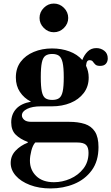

<svg xmlns="http://www.w3.org/2000/svg" viewBox="-20 -734 625 1078"><path d="M264 324Q199 324 148 304.5Q97 285 68.5 252.5Q40 220 40 181Q40 141 67.5 112Q95 83 136 67V63Q93 47 68 22Q43 -3 43 -47Q43 -92 70.5 -122.5Q98 -153 154 -163Q115 -183 92 -217.5Q69 -252 69 -299Q69 -351 96 -387Q123 -423 169.5 -442.5Q216 -462 272 -462Q325 -462 369.5 -445.5Q414 -429 442 -397Q453 -426 472.5 -445Q492 -464 521 -464Q546 -464 565.5 -449Q585 -434 585 -406Q585 -388 574.5 -376Q564 -364 542 -364Q523 -364 515 -372Q507 -380 501.5 -388Q496 -396 483 -396Q474 -396 469.5 -389.5Q465 -383 463 -365Q470 -350 474 -333.5Q478 -317 478 -299Q478 -248 450 -211.5Q422 -175 375.5 -156Q329 -137 272 -137H210Q161 -137 132 -122.5Q103 -108 103 -86Q103 -73 115.5 -61.5Q128 -50 156 -50H368Q419 -50 456 -38Q493 -26 513 5Q533 36 533 92Q533 171 495 222.5Q457 274 396 299Q335 324 264 324ZM283 289Q330 289 374.5 269.5Q419 250 448 213Q477 176 477 124Q477 93 463 79.5Q449 66 413 66H178Q164 81 156 112Q148 143 148 168Q148 220 183.5 254.5Q219 289 283 289ZM273 -173Q298 -173 312 -183Q326 -193 332 -220.5Q338 -248 338 -300Q338 -355 331.5 -383Q325 -411 311 -421Q297 -431 273 -431Q249 -431 235 -421Q221 -411 215 -383Q209 -355 209 -301Q209 -247 215 -219.5Q221 -192 235 -182.5Q249 -173 273 -173ZM282 -553Q250 -553 226 -577Q202 -601 202 -633Q202 -666 226 -690Q250 -714 282 -714Q315 -714 339 -690Q363 -666 363 -633Q363 -601 339 -577Q315 -553 282 -553Z"/></svg>

Font: Libre Bodoni
Style: Bold
Weight: 700
Designer: Pablo Impallari, Rodrigo Fuenzalida
Foundry: Impallari Type
Version: Version 2.005;gftools[0.9.23]